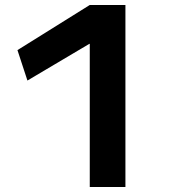

<svg xmlns="http://www.w3.org/2000/svg" viewBox="-20 -750 687 770"><path d="M340 0V-574H338L90 -427L50 -549L340 -730H483V0Z"/></svg>

Font: M PLUS 1
Style: Bold
Weight: 700
Designer: Coji Morishita
Foundry: UNDERFOREST DESIGN
Version: Version 1.001